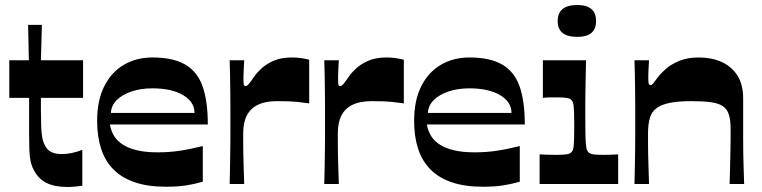

<svg xmlns="http://www.w3.org/2000/svg" viewBox="-20 -733 3036 765"><path d="M249 12Q197 12 164.5 -4.5Q132 -21 114 -57Q106 -72 102 -90.5Q98 -109 97 -134Q96 -159 96 -193Q96 -214 96 -236Q96 -258 96 -279.5Q96 -301 96 -317.5Q96 -334 96 -343H17V-493H95L92 -634H147L143 -493H311V-343H143Q143 -329 143 -317Q143 -305 143 -294Q143 -258 144 -231.5Q145 -205 148 -187Q151 -169 158 -156Q166 -137 183 -128Q200 -119 226 -119Q245 -119 266.5 -123.5Q288 -128 308 -136V7Q295 9 279.5 10.5Q264 12 249 12Z M641 11Q568 11 516 -7Q464 -25 431 -59Q398 -93 382.5 -141.5Q367 -190 367 -251Q367 -332 395 -388.5Q423 -445 473 -474.5Q523 -504 587 -504Q670 -504 718.5 -475.5Q767 -447 787.5 -388Q808 -329 808 -237H418Q422 -212 434.5 -191.5Q447 -171 470 -156.5Q493 -142 527 -134Q561 -126 608 -126Q653 -126 694 -132Q735 -138 788 -151V-9Q753 1 720 6Q687 11 641 11ZM755 -283Q755 -327 709.5 -354Q664 -381 587 -381Q541 -381 504 -368.5Q467 -356 445 -334Q423 -312 422 -283Z M895 0Q896 -33 896.5 -66Q897 -99 897.5 -132Q898 -165 898 -195.5Q898 -226 898 -253Q898 -280 898 -311Q898 -342 897.5 -374.5Q897 -407 896.5 -437.5Q896 -468 895 -493H953Q952 -475 951 -456Q950 -437 950 -425Q950 -406 951 -398Q952 -390 959 -390Q964 -390 971 -398Q978 -406 993 -428Q1003 -443 1022 -460.5Q1041 -478 1070.5 -491Q1100 -504 1144 -504Q1162 -504 1179.5 -501.5Q1197 -499 1212 -495V-321Q1193 -324 1165 -327Q1137 -330 1084 -330Q1038 -330 1008.5 -316Q979 -302 964 -274Q949 -246 949 -202Q949 -184 949 -163Q949 -142 949.5 -117Q950 -92 951 -63Q952 -34 953 0Z M1272 0Q1273 -33 1273.5 -66Q1274 -99 1274.5 -132Q1275 -165 1275 -195.5Q1275 -226 1275 -253Q1275 -280 1275 -311Q1275 -342 1274.5 -374.5Q1274 -407 1273.5 -437.5Q1273 -468 1272 -493H1330Q1329 -475 1328 -456Q1327 -437 1327 -425Q1327 -406 1328 -398Q1329 -390 1336 -390Q1341 -390 1348 -398Q1355 -406 1370 -428Q1380 -443 1399 -460.5Q1418 -478 1447.5 -491Q1477 -504 1521 -504Q1539 -504 1556.5 -501.5Q1574 -499 1589 -495V-321Q1570 -324 1542 -327Q1514 -330 1461 -330Q1415 -330 1385.5 -316Q1356 -302 1341 -274Q1326 -246 1326 -202Q1326 -184 1326 -163Q1326 -142 1326.5 -117Q1327 -92 1328 -63Q1329 -34 1330 0Z M1904 11Q1831 11 1779 -7Q1727 -25 1694 -59Q1661 -93 1645.5 -141.5Q1630 -190 1630 -251Q1630 -332 1658 -388.5Q1686 -445 1736 -474.5Q1786 -504 1850 -504Q1933 -504 1981.5 -475.5Q2030 -447 2050.5 -388Q2071 -329 2071 -237H1681Q1685 -212 1697.5 -191.5Q1710 -171 1733 -156.5Q1756 -142 1790 -134Q1824 -126 1871 -126Q1916 -126 1957 -132Q1998 -138 2051 -151V-9Q2016 1 1983 6Q1950 11 1904 11ZM2018 -283Q2018 -327 1972.5 -354Q1927 -381 1850 -381Q1804 -381 1767 -368.5Q1730 -356 1708 -334Q1686 -312 1685 -283Z M2130 0V-118Q2146 -117 2161.5 -116.5Q2177 -116 2194 -116Q2222 -116 2236 -118Q2250 -120 2255 -125Q2260 -129 2262.5 -135.5Q2265 -142 2266 -153.5Q2267 -165 2267.5 -183.5Q2268 -202 2268 -230Q2268 -257 2267.5 -276Q2267 -295 2266 -306.5Q2265 -318 2262.5 -325Q2260 -332 2255 -336Q2250 -341 2237.5 -343Q2225 -345 2202 -345Q2186 -345 2172.5 -345Q2159 -345 2143 -343V-493H2315Q2314 -454 2313.5 -422.5Q2313 -391 2312.5 -365Q2312 -339 2312 -315.5Q2312 -292 2312 -269Q2312 -226 2312.5 -199.5Q2313 -173 2314.5 -158Q2316 -143 2318.5 -136Q2321 -129 2326 -125Q2332 -120 2344 -118Q2356 -116 2384 -116Q2399 -116 2413.5 -116.5Q2428 -117 2443 -118V0ZM2280 -586Q2202 -586 2202 -649Q2202 -713 2280 -713Q2355 -713 2355 -649Q2355 -586 2280 -586Z M2508 0Q2509 -33 2509.5 -66Q2510 -99 2510.5 -132Q2511 -165 2511 -195.5Q2511 -226 2511 -253Q2511 -280 2511 -311.5Q2511 -343 2510.5 -375Q2510 -407 2509.5 -437.5Q2509 -468 2508 -493H2566Q2565 -475 2564 -458.5Q2563 -442 2563 -431Q2563 -411 2564 -402.5Q2565 -394 2572 -394Q2577 -394 2582.5 -400.5Q2588 -407 2601 -425Q2612 -440 2633 -458.5Q2654 -477 2686.5 -490.5Q2719 -504 2764 -504Q2815 -504 2854.5 -486.5Q2894 -469 2917.5 -433Q2941 -397 2941 -341Q2941 -295 2941 -255.5Q2941 -216 2941 -182.5Q2941 -149 2941.5 -119Q2942 -89 2943 -60Q2944 -31 2945 0H2887Q2888 -28 2888.5 -52Q2889 -76 2889.5 -98Q2890 -120 2890.5 -140Q2891 -160 2891 -180Q2891 -200 2891 -221Q2891 -256 2883.5 -278Q2876 -300 2858.5 -311Q2841 -322 2810.5 -326Q2780 -330 2734 -330Q2681 -330 2647.5 -323Q2614 -316 2595 -301.5Q2576 -287 2569 -262Q2562 -237 2562 -202Q2562 -184 2562 -163Q2562 -142 2562.5 -117Q2563 -92 2564 -63Q2565 -34 2566 0Z"/></svg>

Font: Ojuju
Style: Bold
Weight: 700
Designer: Chisaokwu Joboson, Mirko Velimirovic
Foundry: Udi Foundry
Version: Version 1.000